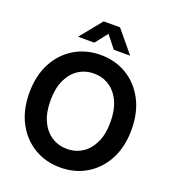

<svg xmlns="http://www.w3.org/2000/svg" viewBox="-166 -1068 1081 1205"><g transform="rotate(20 374.0 -465.5)"><path d="M374 11.7Q276.4 11.7 199.2 -34.4Q122.1 -80.6 77.4 -164.8Q32.7 -249 32.7 -363.3Q32.7 -478.5 77.4 -562.7Q122.1 -647 199.2 -693.1Q276.4 -739.3 374 -739.3Q471.7 -739.3 548.6 -693.1Q625.5 -647 670.2 -562.7Q714.8 -478.5 714.8 -363.3Q714.8 -249 670.2 -164.8Q625.5 -80.6 548.6 -34.4Q471.7 11.7 374 11.7ZM374 -112.3Q431.6 -112.3 476.8 -141.8Q522 -171.4 548.1 -227.3Q574.2 -283.2 574.2 -363.3Q574.2 -443.8 548.1 -500Q522 -556.2 476.8 -585.7Q431.6 -615.2 374 -615.2Q316.4 -615.2 271 -585.7Q225.6 -556.2 199.7 -500Q173.8 -443.8 173.8 -363.3Q173.8 -283.2 199.7 -227.3Q225.6 -171.4 271 -141.8Q316.4 -112.3 374 -112.3ZM308.1 -797.9H200.2V-798.3L317.9 -943.4H427.2L547.4 -798.3V-797.9H438.5L373 -880.4Z"/></g></svg>

Font: Inter Cardless Display
Style: Bold
Weight: 700
Designer: Rasmus Andersson
Foundry: rsms
Version: Version 4.001;git-9221beed3